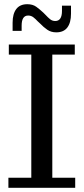

<svg xmlns="http://www.w3.org/2000/svg" viewBox="-20 -894 398 914"><path d="M248 -740Q223 -740 205 -752.5Q187 -765 172 -781L159 -793Q149 -804 138.5 -812Q128 -820 114 -820Q83 -820 83 -772V-747H40V-786Q40 -828 57.5 -851Q75 -874 110 -874Q136 -874 153 -861.5Q170 -849 186 -834L198 -822Q208 -811 218.5 -802.5Q229 -794 243 -794Q275 -794 275 -842V-867H318V-829Q318 -786 300.5 -763Q283 -740 248 -740ZM20 0V-48H129V-634H22V-682H336V-634H229V-48H338V0Z"/></svg>

Font: Montagu Slab 144pt
Style: Regular
Weight: 400
Designer: Florian Karsten
Foundry: Florian Karsten
Version: Version 1.000; ttfautohint (v1.8.3)